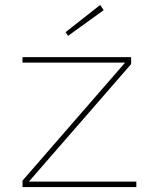

<svg xmlns="http://www.w3.org/2000/svg" viewBox="-20 -756 645 776"><path d="M71 0V-26L497 -516V-503H71V-525H510V-497L88 -12L87 -22H531V0ZM255 -611 245 -626 385 -736 399 -715Z"/></svg>

Font: Lexend Peta Thin
Style: Regular
Weight: 250
Version: Version 1.007